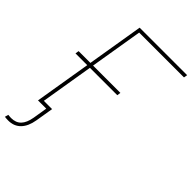

<svg xmlns="http://www.w3.org/2000/svg" viewBox="-279 -827 1133 1133"><g transform="rotate(45 287.5 -260.0)"><path d="M580.6 -727.5 576.7 -705.1H202.6L85.9 0H63.5L184.1 -727.5ZM23.9 -352.5 27.3 -375H376L372.6 -352.5ZM22.9 208.5Q14.2 208.5 6.3 207.8Q-1.5 207 -6.3 206.5L0 184.1Q4.4 184.6 11 185.3Q17.6 186 24.9 186Q64 186 86.7 162.4Q109.4 138.7 117.7 89.8L132.3 0H79.6L83.5 -22.5H158.7L140.1 89.8Q130.4 147.5 100.6 178Q70.8 208.5 22.9 208.5Z"/></g></svg>

Font: Inter 18pt Thin
Style: Italic
Weight: 250
Italic angle: -9.3988°
Version: Version 4.001;git-66647c0bb